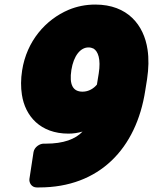

<svg xmlns="http://www.w3.org/2000/svg" viewBox="-20 -778 671 842"><path d="M617 -381 625 -431C632 -478 633 -521 627 -561C611 -668 540 -758 398 -758C356 -758 317 -750 281 -735C180 -692 97 -598 77 -469C71 -431 71 -395 76 -363C90 -269 157 -192 280 -192C302 -192 321 -195 342 -201C311 -168 259 -148 181 -148H171C155 -148 131 -134 127 -111L109 7C107 23 118 44 141 44H152C416 44 578 -127 617 -381ZM293 -471C303 -534 333 -570 368 -570C377 -570 383 -568 390 -565C410 -553 423 -519 413 -456L405 -407C391 -390 369 -376 342 -376C300 -376 283 -406 293 -471Z"/></svg>

Font: Asimov Print
Style: EIt
Weight: 500
Designer: Google
Version: Version 2.000980; 2014